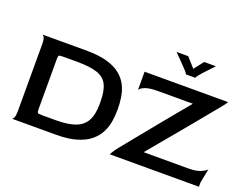

<svg xmlns="http://www.w3.org/2000/svg" viewBox="-119 -1043 1660 1287"><g transform="rotate(20 711.0 -399.0)"><path d="M57 0Q64 0 71 -14Q78 -28 78 -60V-540Q78 -572 71 -585.5Q64 -599 57 -600H371Q459 -600 519 -583Q579 -566 615.5 -536Q652 -506 671 -467.5Q690 -429 696.5 -386Q703 -343 703 -299Q703 -259 696.5 -216.5Q690 -174 670.5 -135.5Q651 -97 614.5 -66.5Q578 -36 518.5 -18Q459 0 371 0ZM244 -91H339Q425 -91 477 -110.5Q529 -130 553 -174Q577 -218 577 -292V-310Q577 -388 555 -431Q533 -474 481 -491Q429 -508 339 -508H244Q215 -508 209.5 -504.5Q204 -501 204 -480V-121Q204 -99 209.5 -95Q215 -91 244 -91ZM756 0Q758 -5 767 -20Q776 -35 794 -58Q816 -85 848.5 -125Q881 -165 920.5 -213.5Q960 -262 1002.5 -314Q1045 -366 1086 -415.5Q1127 -465 1162 -507V-509H916Q851 -509 820.5 -495.5Q790 -482 786 -469V-600H1382Q1379 -594 1368 -579Q1357 -564 1340 -544Q1308 -506 1271.5 -461Q1235 -416 1195.5 -368.5Q1156 -321 1116 -273Q1076 -225 1038 -179.5Q1000 -134 967 -94V-91H1282Q1338 -91 1370.5 -105Q1403 -119 1412 -132L1392 -31V0ZM942 -798Q956 -784 974.5 -765Q993 -746 1010 -728.5Q1027 -711 1038 -699Q1046 -690 1049 -685Q1052 -680 1052 -678H1119Q1119 -682 1132 -699Q1138 -707 1153.5 -724Q1169 -741 1188 -761Q1207 -781 1223 -798H1139L1086 -730L1025 -798Z"/></g></svg>

Font: Red Rose Medium
Style: Regular
Weight: 500
Designer: Jaikishan Patel
Version: Version 2.000